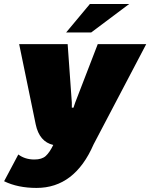

<svg xmlns="http://www.w3.org/2000/svg" viewBox="-58 -720 748 957"><path d="M271.7 -558.3 390 -700H585.8L396.7 -558.3ZM-37.5 183.3 33.3 50Q66.7 75 113.3 75Q150.8 75 170 57.5Q189.2 40 207.5 2.5Q138.3 -13.3 120 -100L37.5 -500H279.2L300 -208.3V-183.3H304.2H308.3L316.7 -208.3L429.2 -500H670.8L408.3 0Q314.2 216.7 124.2 216.7Q30.8 216.7 -37.5 183.3Z"/></svg>

Font: BoonTook
Style: Italic
Weight: 400
Italic angle: -9°
Designer: Sungsit Sawaiwan
Foundry: FontUni
Version: Version 3.0